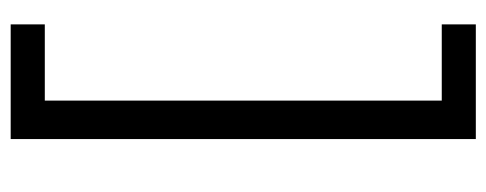

<svg xmlns="http://www.w3.org/2000/svg" viewBox="-298 -461 919 363"><g transform="rotate(-90 161.5 -279.5)"><path d="M80.1 -718.8H296.9V-654.3H152.8V96.2H296.9V160.6H80.1Z"/></g></svg>

Font: Viking Open Sans
Style: Regular
Weight: 400
Foundry: Ascender Corporation
Version: Version 2.001